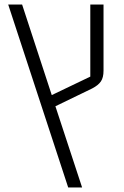

<svg xmlns="http://www.w3.org/2000/svg" viewBox="-20 -622 542 842"><path d="M16 -602H77L207 -205L376 -286V-602H434V-312Q434 -282 422.5 -265Q411 -248 384 -234L223 -156L340 200H279Z"/></svg>

Font: IBM Plex Sans Hebrew Light
Style: Regular
Weight: 300
Designer: Mike Abbink, Paul van der Laan, Pieter van Rosmalen, Yanek Iontef
Foundry: Bold Monday
Version: Version 1.2